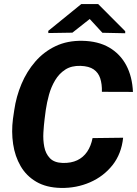

<svg xmlns="http://www.w3.org/2000/svg" viewBox="-20 -924 681 954"><path d="M439.9 -237.8 591.8 -239.7Q583.5 -159.7 539.1 -103.5Q494.6 -47.4 427.2 -18.1Q359.9 11.2 282.7 9.8Q210 8.3 160.4 -20.8Q110.8 -49.8 82.5 -98.6Q54.2 -147.5 45.2 -208.3Q36.1 -269 44.4 -333.5L50.8 -377Q60.5 -444.3 86.7 -506.6Q112.8 -568.8 155.3 -617.9Q197.8 -667 256.3 -694.8Q314.9 -722.7 389.6 -721.2Q467.8 -719.7 522.5 -688Q577.1 -656.2 607.2 -599.9Q637.2 -543.5 640.6 -467.3L486.3 -467.8Q487.3 -506.3 478 -534.7Q468.8 -563 445.6 -579.1Q422.4 -595.2 380.4 -596.7Q335.4 -598.1 304.7 -578.4Q273.9 -558.6 254.2 -525.6Q234.4 -492.7 223.6 -453.9Q212.9 -415 207.5 -377.9L201.7 -333Q197.8 -302.2 195.6 -265.4Q193.4 -228.5 200 -194.6Q206.5 -160.6 227.8 -138.2Q249 -115.7 291.5 -114.3Q333.5 -113.3 363.8 -127.7Q394 -142.1 413.1 -170.2Q432.1 -198.2 439.9 -237.8ZM467.8 -903.8 602.1 -769V-758.8L488.8 -761.2L425.8 -829.6L339.8 -761.7L220.2 -759.8L219.7 -770.5L383.8 -903.8Z"/></svg>

Font: Roboto ExtraBold
Style: Italic
Weight: 800
Designer: Christian Robertson
Foundry: Google
Version: Version 3.009; 2024